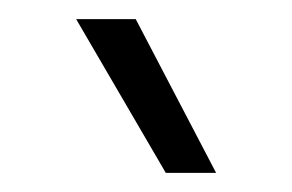

<svg xmlns="http://www.w3.org/2000/svg" viewBox="-20 -736 309 203"><path d="M208.5 -553.2H155.3L60.5 -715.8H123.5Z"/></svg>

Font: Estedad-FD Regular
Style: FD-Regular
Weight: 400
Designer: Amin Abedi
Version: Version 7.3